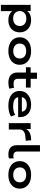

<svg xmlns="http://www.w3.org/2000/svg" viewBox="1690 -2434 925 4344"><g transform="rotate(90 2152.0 -262.5)"><path d="M91 180V-494H228V-396H220Q243 -447 300 -475.5Q357 -504 435 -504Q521 -504 583 -471Q645 -438 678.5 -381Q712 -324 712 -247Q712 -172 678.5 -114Q645 -56 584 -23Q523 10 436 10Q358 10 302.5 -18.5Q247 -47 225 -95H233V180ZM400 -98Q480 -98 524.5 -139.5Q569 -181 569 -248Q569 -315 524.5 -355.5Q480 -396 400 -396Q320 -396 275.5 -355.5Q231 -315 231 -248Q231 -181 275.5 -139.5Q320 -98 400 -98Z M1135 10Q1038 10 968 -23Q898 -56 861 -114Q824 -172 824 -247Q824 -323 861 -380.5Q898 -438 968 -471Q1038 -504 1135 -504Q1234 -504 1303 -471Q1372 -438 1409 -380.5Q1446 -323 1446 -247Q1446 -172 1409.5 -114Q1373 -56 1303.5 -23Q1234 10 1135 10ZM1135 -100Q1216 -100 1260 -141Q1304 -182 1304 -248Q1304 -314 1260 -353.5Q1216 -393 1135 -393Q1054 -393 1010 -353.5Q966 -314 966 -248Q966 -182 1010 -141Q1054 -100 1135 -100Z M1852 10Q1740 10 1680.5 -42.5Q1621 -95 1621 -195V-387H1502V-494H1625V-637H1764V-494H1963V-387H1764V-203Q1764 -153 1793 -130Q1822 -107 1881 -107Q1904 -107 1925 -110Q1946 -113 1966 -119L1987 -14Q1960 -2 1926.5 4Q1893 10 1852 10Z M2373 10Q2269 10 2193.5 -20.5Q2118 -51 2078 -108.5Q2038 -166 2038 -244Q2038 -321 2076 -379Q2114 -437 2184 -470.5Q2254 -504 2347 -504Q2434 -504 2497.5 -473.5Q2561 -443 2595.5 -386.5Q2630 -330 2630 -251V-211H2150V-295H2530L2508 -275Q2507 -341 2466.5 -374Q2426 -407 2350 -407Q2294 -407 2255 -390Q2216 -373 2195 -340.5Q2174 -308 2174 -261V-251Q2174 -201 2195.5 -167Q2217 -133 2262.5 -115.5Q2308 -98 2382 -98Q2442 -98 2493 -109.5Q2544 -121 2579 -145L2617 -50Q2579 -22 2513 -6Q2447 10 2373 10Z M2767 0V-494H2900V-370H2893Q2914 -431 2968 -464Q3022 -497 3101 -502L3154 -506L3165 -383L3074 -375Q2992 -368 2951.5 -335.5Q2911 -303 2911 -250V0Z M3472 10Q3371 10 3318.5 -39Q3266 -88 3266 -180V-705H3409V-191Q3409 -163 3420 -143.5Q3431 -124 3453 -113.5Q3475 -103 3506 -103Q3520 -103 3536 -104.5Q3552 -106 3564 -109L3565 -2Q3543 4 3520.5 7Q3498 10 3472 10Z M3937 10Q3840 10 3770 -23Q3700 -56 3663 -114Q3626 -172 3626 -247Q3626 -323 3663 -380.5Q3700 -438 3770 -471Q3840 -504 3937 -504Q4036 -504 4105 -471Q4174 -438 4211 -380.5Q4248 -323 4248 -247Q4248 -172 4211.5 -114Q4175 -56 4105.5 -23Q4036 10 3937 10ZM3937 -100Q4018 -100 4062 -141Q4106 -182 4106 -248Q4106 -314 4062 -353.5Q4018 -393 3937 -393Q3856 -393 3812 -353.5Q3768 -314 3768 -248Q3768 -182 3812 -141Q3856 -100 3937 -100Z"/></g></svg>

Font: Nunito Sans 10pt Expanded
Style: Bold
Weight: 700
Width: 7
Designer: Vernon Adams
Foundry: Vernon Adams
Version: Version 3.101;gftools[0.9.27]